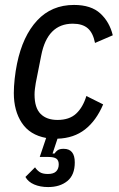

<svg xmlns="http://www.w3.org/2000/svg" viewBox="-20 -550 482 778"><path d="M280 -530Q349 -530 386.5 -495.5Q424 -461 437 -407L365 -376Q357 -417 335.5 -435.5Q314 -454 275 -454Q172 -454 147 -325L125 -214Q123 -202 121.5 -190Q120 -178 120 -167Q120 -113 144.5 -88.5Q169 -64 213 -64Q261 -64 288.5 -89.5Q316 -115 330 -161L398 -127Q370 -61 324.5 -25.5Q279 10 213 12L193 72H201Q206 64 214 58.5Q222 53 238 53Q283 53 283 108Q283 159 253 183.5Q223 208 175 208Q143 208 118.5 197.5Q94 187 83 167L122 128Q129 139 140.5 147Q152 155 174 155Q197 155 207.5 144.5Q218 134 218 116Q218 100 208.5 93Q199 86 176 86H141L167 9Q101 -3 68.5 -52Q36 -101 36 -173Q36 -199 39.5 -231Q43 -263 49 -292Q72 -404 130.5 -467Q189 -530 280 -530Z"/></svg>

Font: IBM Plex Sans Condensed Text
Style: Italic
Weight: 450
Width: 3
Italic angle: -11°
Designer: Mike Abbink, Paul van der Laan, Pieter van Rosmalen
Foundry: Bold Monday
Version: Version 1.1